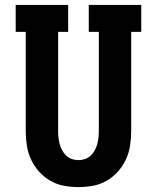

<svg xmlns="http://www.w3.org/2000/svg" viewBox="-20 -755 640 783"><path d="M300 8Q270 8 240.5 2.5Q211 -3 185 -18Q159 -33 139 -55.5Q119 -78 106.5 -105Q94 -132 89.5 -161.5Q85 -191 85 -221V-625H44V-735H258V-625H217V-221Q217 -207 218.5 -193.5Q220 -180 223.5 -167Q227 -154 233.5 -142Q240 -130 250 -120.5Q260 -111 273 -106.5Q286 -102 300 -102Q314 -102 327 -106.5Q340 -111 350 -120.5Q360 -130 366.5 -142Q373 -154 376.5 -167Q380 -180 381.5 -193.5Q383 -207 383 -221V-625H342V-735H556V-625H515V-221Q515 -191 510.5 -161.5Q506 -132 493.5 -105Q481 -78 461 -55.5Q441 -33 415 -18Q389 -3 359.5 2.5Q330 8 300 8Z"/></svg>

Font: Iosevka HT Extrabold Extended
Style: Regular
Weight: 800
Width: 7
Monospace: yes
Designer: Belleve Invis
Foundry: Belleve Invis
Version: Version 32.3.0; ttfautohint (v1.8.4)